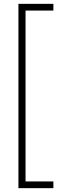

<svg xmlns="http://www.w3.org/2000/svg" viewBox="-20 -860 346 1000"><path d="M258 120H76V-840H258V-805H113V85H258Z"/></svg>

Font: Tanohe Sans ExtraLight
Style: Regular
Weight: 250
Designer: Village Type and Design LLC & Cristiano Sobral
Foundry: Cooper Hewitt Smithsonian Design Museum
Version: Version 1.00;May 30, 2020;FontCreator 12.0.0.2522 64-bit; tt